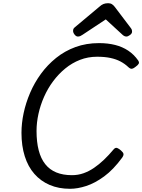

<svg xmlns="http://www.w3.org/2000/svg" viewBox="-20 -1159 887 1198"><path d="M417 19Q346 19 290 -5Q234 -29 194.5 -74Q155 -119 134.5 -184Q114 -249 114 -330Q114 -390 127.5 -453.5Q141 -517 168 -580Q195 -643 235.5 -698.5Q276 -754 330 -797.5Q384 -841 451 -865.5Q518 -890 598 -890Q653 -890 698.5 -878.5Q744 -867 780 -843Q816 -819 842 -782Q850 -770 845.5 -761.5Q841 -753 827 -743Q814 -732 804 -730Q794 -728 781 -740Q759 -761 731.5 -775.5Q704 -790 668.5 -797.5Q633 -805 586 -805Q529 -805 479 -785.5Q429 -766 387 -731.5Q345 -697 311.5 -652Q278 -607 255 -555Q232 -503 220 -448.5Q208 -394 208 -342Q208 -273 221.5 -221Q235 -169 262.5 -134.5Q290 -100 331.5 -83Q373 -66 429 -66Q467 -66 501 -78Q535 -90 566.5 -111.5Q598 -133 628.5 -162Q659 -191 689 -227Q700 -240 711.5 -235.5Q723 -231 735 -220Q749 -208 750.5 -198.5Q752 -189 742 -175Q687 -100 629.5 -58Q572 -16 518 1.5Q464 19 417 19ZM466 -931Q455 -931 445.5 -943Q436 -955 436 -966Q436 -974 438.5 -979Q441 -984 446 -988L600 -1117Q613 -1129 625.5 -1134Q638 -1139 655 -1139Q669 -1139 679 -1132.5Q689 -1126 697 -1115L797 -983Q802 -976 803 -971Q804 -966 804 -961Q804 -950 791 -940.5Q778 -931 769 -931Q760 -931 753 -935.5Q746 -940 739 -947L640 -1038L495 -942Q488 -937 481 -934Q474 -931 466 -931Z"/></svg>

Font: Playwrite IS
Style: Regular
Weight: 400
Designer: Veronika Burian, José Scaglione
Foundry: TypeTogether
Version: Version 1.002